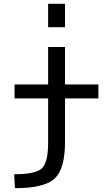

<svg xmlns="http://www.w3.org/2000/svg" viewBox="-20 -772 586 1011"><path d="M233.4 -628.9V-752H322.3V-628.9ZM56.6 -253.9V-327.1H233.4V-524.4H322.3V-327.1H498V-253.9H322.3V-24.4Q322.3 116.2 268.6 167.5Q214.8 218.8 58.6 218.8L54.7 145.5Q168 145.5 200.7 114.3Q233.4 83 233.4 -20.5V-253.9Z"/></svg>

Font: Gen Shin Gothic Regular
Style: Regular
Weight: 400
Designer: [Source Han Sans]
Ryoko NISHIZUKA  (kana & ideographs); Paul D. Hunt (Latin, Greek & Cyrillic); Wenlong ZHANG  (bopomofo
Version: Version 1.002.20150607